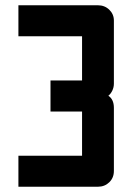

<svg xmlns="http://www.w3.org/2000/svg" viewBox="-20 -710 503 730"><path d="M50 -690H352Q378 -690 395.5 -673Q413 -656 413 -632V-392Q413 -378 407 -365.5Q401 -353 392 -346Q413 -332 413 -300V-60Q413 -34 395.5 -17Q378 0 352 0H50V-118H292V-286H172V-404H292V-572H50Z"/></svg>

Font: Tschichold
Style: Bold
Weight: 700
Designer: Peter Wiegel
Foundry: Peter Wiegel
Version: Version 1.000; ttfautohint (v1.3)